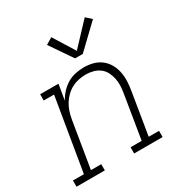

<svg xmlns="http://www.w3.org/2000/svg" viewBox="-190 -885 965 1016"><g transform="rotate(-30 292.5 -377.5)"><path d="M-15 0V-38H52L126 -482H63V-520H175L159 -425Q172 -449 191 -469.5Q210 -490 233 -503.5Q256 -517 282 -522.5Q308 -528 334 -528Q362 -528 389 -521Q416 -514 437.5 -497.5Q459 -481 472.5 -457.5Q486 -434 491.5 -407Q497 -380 496 -351.5Q495 -323 490 -294L448 -38H511V0H337V-38H405L448 -301Q452 -324 453 -347Q454 -370 449.5 -391.5Q445 -413 435 -432.5Q425 -452 408 -465Q391 -478 369 -484Q347 -490 324 -490Q302 -490 280 -485.5Q258 -481 238 -470.5Q218 -460 201 -443.5Q184 -427 172 -407.5Q160 -388 153 -366.5Q146 -345 142 -323L95 -38H158V0ZM318 -592 225 -728 265 -752 346 -622 471 -755 504 -725 365 -592Z"/></g></svg>

Font: Iosevka Etoile XLtObl
Style: Regular
Weight: 200
Italic angle: -9°
Designer: Belleve Invis
Foundry: Belleve Invis
Version: Version 15.5.2; ttfautohint (v1.8.4)